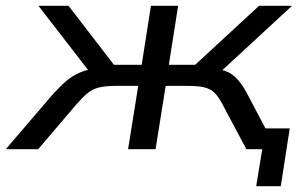

<svg xmlns="http://www.w3.org/2000/svg" viewBox="-49 -516 1044 664"><path d="M837 128 858 0H814L825 -72H953L922 128ZM-29 0 126 -181Q154 -213 178 -234Q202 -255 230.5 -266.5Q259 -278 299 -281L271 -254L84 -496H188L345 -292H441L473 -496H567L535 -292H626L847 -496H961L699 -254L680 -281Q713 -277 734 -269Q755 -261 773 -241Q791 -221 811 -182L907 0H803L720 -156Q707 -181 693.5 -194.5Q680 -208 659 -213.5Q638 -219 600 -219H524L489 0H394L429 -219H352Q316 -219 293.5 -213.5Q271 -208 254 -194Q237 -180 216 -156L83 0Z"/></svg>

Font: Nunito Sans 7pt SemiExpanded
Style: Italic
Weight: 400
Width: 6
Italic angle: -9°
Designer: Vernon Adams
Foundry: Vernon Adams
Version: Version 3.101;gftools[0.9.27]